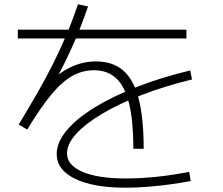

<svg xmlns="http://www.w3.org/2000/svg" viewBox="-20 -831 1040 894"><path d="M601 -138Q601 -266 581.5 -347Q562 -428 521.5 -466Q481 -504 417 -504Q364 -504 316 -477Q268 -450 218 -389.5Q168 -329 107 -228L67 -251Q116 -332 155.5 -401Q195 -470 227.5 -535Q260 -600 288.5 -667Q317 -734 343 -811L390 -801Q355 -699 316 -612.5Q277 -526 227 -436L206 -443Q257 -494 312 -519.5Q367 -545 427 -545Q505 -545 554 -502.5Q603 -460 626 -370Q649 -280 649 -138ZM566 43Q415 43 329.5 1.5Q244 -40 244 -114Q244 -167 289 -222Q334 -277 417 -328.5Q500 -380 614 -425Q728 -470 866 -503L874 -461Q747 -430 640.5 -389Q534 -348 456 -301.5Q378 -255 335 -208Q292 -161 292 -117Q292 -62 364 -31Q436 0 566 0Q633 0 710.5 -8Q788 -16 861 -31L868 12Q821 21 768.5 28Q716 35 664 39Q612 43 566 43ZM63 -652V-693H848V-652Z"/></svg>

Font: M PLUS 1 Light
Style: Regular
Weight: 300
Designer: Coji Morishita
Foundry: UNDERFOREST DESIGN
Version: Version 1.001